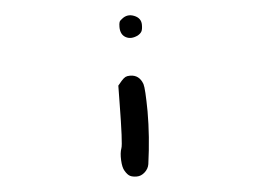

<svg xmlns="http://www.w3.org/2000/svg" viewBox="-49 -474 1098 800"><g transform="rotate(-5 500.0 -74.0)"><path d="M464 -141Q474 -152 481 -155.5Q488 -159 500 -159Q539 -159 553 -119Q559 -101 560 -4Q560 100 544 215Q541 234 525.5 248Q510 262 492 262Q474 262 463.5 256.5Q453 251 443 234Q434 220 432.5 189Q431 158 438 139Q445 122 447 -51L448 -122ZM488 -398Q511 -417 539.5 -405.5Q568 -394 568 -366Q568 -347 563.5 -338.5Q559 -330 547 -323Q518 -309 496 -321Q474 -333 474 -365Q474 -379 476.5 -385.5Q479 -392 488 -398Z"/></g></svg>

Font: linja li nja tan jan Jami
Style: Regular
Weight: 400
Designer: jan Jami
Version: Version 1.0